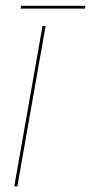

<svg xmlns="http://www.w3.org/2000/svg" viewBox="-20 -660 322 680"><path d="M30.5 0 130.5 -568H141.5L41.5 0ZM53.1 -629.5 54.7 -639.5H282.4L280.8 -629.5Z"/></svg>

Font: Anybody ExtraExpanded Thin
Style: Italic
Weight: 100
Width: 8
Italic angle: -10°
Designer: Tyler Finck
Foundry: Etcetera Type Company
Version: Version 1.010; ttfautohint (v1.8.3) -l 8 -r 50 -G 200 -x 14 